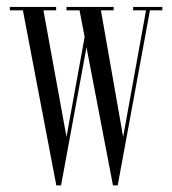

<svg xmlns="http://www.w3.org/2000/svg" viewBox="-20 -544 508 566"><path d="M146 2.5 47.5 -513.5H9V-523.5H145.5V-513.5H108L176 -140.5L229.5 -435L214.5 -513.5H176V-523.5H315V-513.5H277.5L343 -140.5L410.5 -513.5H372.5V-523.5H458.5V-513.5H422L327 2.5H313L235 -404.5L160 2.5Z"/></svg>

Font: Imbue 100pt Light
Style: Regular
Weight: 300
Designer: Tyler Finck
Foundry: Etcetera Type Company
Version: Version 1.102; ttfautohint (v1.8.3)